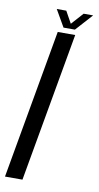

<svg xmlns="http://www.w3.org/2000/svg" viewBox="-106 -815 439 855"><g transform="rotate(10 113.0 -387.5)"><path d="M-18.5 0 101 -675H180L60.5 0ZM123 -698.5 79 -775H122L152 -721L200.5 -775H243.5L174.5 -698.5Z"/></g></svg>

Font: Anybody Condensed Regular
Style: Italic
Weight: 400
Width: 3
Italic angle: -10°
Designer: Tyler Finck
Foundry: Etcetera Type Company
Version: Version 1.010; ttfautohint (v1.8.3) -l 8 -r 50 -G 200 -x 14 